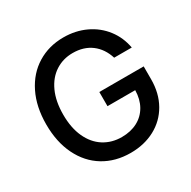

<svg xmlns="http://www.w3.org/2000/svg" viewBox="-161 -875 1039 1043"><g transform="rotate(-30 358.5 -353.5)"><path d="M366.2 -618.2Q306.2 -618.2 258.1 -587.2Q210 -556.2 182.6 -496.3Q155.3 -436.5 155.3 -353.5Q155.3 -270 182.9 -210.4Q210.4 -150.9 259.3 -119.9Q308.1 -88.9 371.1 -88.9Q427.2 -88.9 469.7 -111.3Q512.2 -133.8 535.9 -175.5Q559.6 -217.3 560.5 -273.4H386.7V-362.3H665V-282.2Q665 -194.3 627.4 -128.2Q589.8 -62 522.7 -26.1Q455.6 9.8 370.1 9.8Q274.9 9.8 202.1 -34.4Q129.4 -78.6 89.1 -160.9Q48.8 -243.2 48.8 -353.5Q48.8 -463.9 89.4 -546.1Q129.9 -628.4 201.9 -672.6Q273.9 -716.8 365.2 -716.8Q440.9 -716.8 503.7 -687.3Q566.4 -657.7 607.2 -604.7Q647.9 -551.8 660.2 -483.4H549.8Q529.8 -547.4 482.7 -582.8Q435.5 -618.2 366.2 -618.2Z"/></g></svg>

Font: Pretendard Std Medium
Style: Regular
Weight: 500
Designer: Base glyphs from Inter by Rasmus Andersson; Hangeul glyphs from Noto Sans CJK(Source Han Sans) by Jang Soo-young and Kan
Foundry: Kil Hyung-jin
Version: Version 1.309